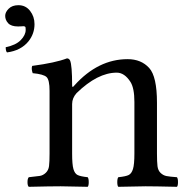

<svg xmlns="http://www.w3.org/2000/svg" viewBox="-62 -718 722 740"><path d="M9 -698Q37 -698 54 -676Q71 -654 71 -625Q71 -588 48 -559Q19 -523 -35 -516Q-40 -521 -40 -536Q-1 -544 18 -563.5Q37 -583 37 -603Q37 -609 36.5 -612Q36 -615 33.5 -616Q31 -617 29 -617Q27 -617 20.5 -616.5Q14 -616 8 -616Q-19 -616 -30.5 -628.5Q-42 -641 -42 -657Q-42 -671 -28.5 -684.5Q-15 -698 9 -698ZM225 -389Q316 -490 430 -490Q482 -490 513 -456Q543 -423 543 -322V-126Q543 -94 545 -77.5Q547 -61 557 -51.5Q567 -42 579.5 -39.5Q592 -37 620 -35Q624 -30 624 -16Q624 -2 620 2Q534 0 499 0Q478 0 394 2Q390 -2 390 -16Q390 -30 394 -35Q423 -38 434 -43.5Q445 -49 450.5 -66.5Q456 -84 456 -126V-325Q456 -378 441 -402Q418 -438 388 -438Q314 -438 233 -359Q216 -340 216 -317V-126Q216 -84 221 -66.5Q226 -49 237 -43.5Q248 -38 276 -35Q280 -30 280 -16Q280 -2 276 2Q192 0 172 0Q131 0 49 2Q44 -2 44 -16Q44 -30 49 -35Q79 -38 91.5 -40Q104 -42 114.5 -52Q125 -62 127 -78Q129 -94 129 -126V-368Q129 -410 117.5 -421Q106 -432 64 -436Q58 -453 62 -464Q152 -476 196 -493Q204 -493 208 -485Q216 -467 216 -389Q216 -377 225 -389Z"/></svg>

Font: Libertinus Mono
Style: Regular
Weight: 400
Designer: Philipp H. Poll
Foundry: Khaled Hosny
Version: Version 6.7